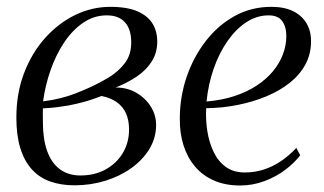

<svg xmlns="http://www.w3.org/2000/svg" viewBox="-20 -546 970 575"><path d="M203.5 9Q162 9 129.5 -2.8Q97 -14.5 74.8 -39.5Q52.5 -64.5 40.8 -102.5Q29 -140.5 29 -193.5Q29 -267.5 52.5 -328.2Q76 -389 116 -433.2Q156 -477.5 206 -501.5Q256 -525.5 310 -525.5Q362 -525.5 393 -511.5Q424 -497.5 437.5 -474.2Q451 -451 451 -422.5Q451 -388.5 434.8 -362.5Q418.5 -336.5 390.2 -317.2Q362 -298 326.5 -284Q361 -284 388.2 -268.2Q415.5 -252.5 431.5 -227Q447.5 -201.5 447.5 -172Q447.5 -133 427.5 -100Q407.5 -67 373.2 -42.5Q339 -18 295 -4.5Q251 9 203.5 9ZM221 -20.5Q263.5 -20.5 296.2 -38.5Q329 -56.5 347.8 -87.8Q366.5 -119 366.5 -158.5Q366.5 -185.5 357.5 -206Q348.5 -226.5 330 -239.8Q311.5 -253 284 -258.5Q276 -255.5 262.2 -250.5Q248.5 -245.5 229.2 -240.2Q210 -235 184.5 -230Q169 -227.5 150.5 -225Q132 -222.5 108.5 -221.5Q108 -212 108.2 -204Q108.5 -196 108.5 -179.5Q108.5 -129.5 121.2 -93.8Q134 -58 159.2 -39.2Q184.5 -20.5 221 -20.5ZM109 -242.5Q137.5 -246 161.2 -252Q185 -258 205.5 -266Q226 -274 244 -282Q275.5 -296 305 -313.8Q334.5 -331.5 353.8 -356.8Q373 -382 373 -418.5Q373 -458.5 354.2 -479.2Q335.5 -500 300 -500Q261.5 -500 229.2 -478Q197 -456 172.2 -419Q147.5 -382 131.5 -336.2Q115.5 -290.5 109 -242.5Z M879 -81Q862.5 -59 835 -38Q807.5 -17 772.5 -3.8Q737.5 9.5 699 9.5Q654.5 9.5 620.5 -5.5Q586.5 -20.5 563.8 -47.5Q541 -74.5 529.5 -111Q518 -147.5 518.5 -191Q518.5 -256 539 -315.8Q559.5 -375.5 596.2 -423Q633 -470.5 682.8 -498Q732.5 -525.5 792.5 -525.5Q831 -525.5 857.2 -512.8Q883.5 -500 897.5 -477Q911.5 -454 911.5 -422.5Q911.5 -384 894.5 -352.8Q877.5 -321.5 847.5 -297.8Q817.5 -274 777.8 -257.5Q738 -241 692.2 -231.8Q646.5 -222.5 597.5 -222Q595.5 -187 601 -152.8Q606.5 -118.5 620 -90.5Q633.5 -62.5 656.5 -46Q679.5 -29.5 713 -29.5Q742 -29.5 768.5 -37.8Q795 -46 820 -62.5Q845 -79 867.5 -103ZM784.5 -500Q749.5 -500 718.2 -479.8Q687 -459.5 662 -424Q637 -388.5 620.5 -342Q604 -295.5 598.5 -242Q645 -246 682.8 -258.5Q720.5 -271 749.5 -290.2Q778.5 -309.5 798 -333.2Q817.5 -357 827.5 -383.8Q837.5 -410.5 837.5 -438Q837.5 -466 825 -483Q812.5 -500 784.5 -500Z"/></svg>

Font: Merriweather 120pt Light
Style: Italic
Weight: 300
Italic angle: -7.8°
Version: Version 2.101